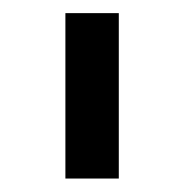

<svg xmlns="http://www.w3.org/2000/svg" viewBox="-20 -674 276 288"><path d="M78.1 -406.2V-654.3H158.2V-406.2Z"/></svg>

Font: Sen
Style: Regular
Weight: 400
Designer: Kosal Sen, Philatype
Foundry: Philatype
Version: Version 2.000;gftools[0.9.31]